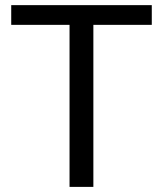

<svg xmlns="http://www.w3.org/2000/svg" viewBox="-20 -731 637 751"><path d="M573.7 -633.8H345.2V0H252V-633.8H23.9V-710.9H573.7Z"/></svg>

Font: RobotoDraft
Style: Regular
Weight: 400
Version: Version 2.001101; 2014